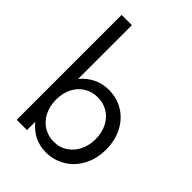

<svg xmlns="http://www.w3.org/2000/svg" viewBox="-215 -830 944 944"><g transform="rotate(45 256.5 -358.0)"><path d="M64 -729.5H135.3V-356Q194.8 -424.8 280.3 -424.8Q338.9 -424.8 384 -396Q429.2 -367.2 453.9 -317.9Q478.5 -268.6 478.5 -208.5Q478.5 -141.6 450.9 -91.3Q423.3 -41 377.4 -14.4Q331.5 12.2 278.8 12.2Q192.4 12.2 135.3 -57.6V0H64ZM149.4 -125Q168 -89.4 199.5 -70.8Q231 -52.2 268.6 -52.2Q310.1 -52.2 341.3 -73.5Q372.6 -94.7 389.2 -129.9Q405.8 -165 405.8 -205.1Q405.8 -253.9 386.7 -289.1Q367.7 -324.2 336.4 -342.3Q305.2 -360.4 270 -360.4Q228 -360.4 196.3 -340.6Q164.6 -320.8 147.5 -285.9Q130.4 -251 130.4 -207.5Q130.4 -160.2 149.4 -125Z"/></g></svg>

Font: NMS Futura Pro Book
Style: Regular
Weight: 400
Designer: Blend3rman
Version: Version 0.1